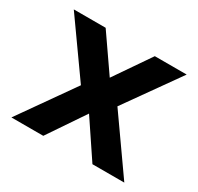

<svg xmlns="http://www.w3.org/2000/svg" viewBox="-117 -650 812 788"><g transform="rotate(30 289.5 -256.0)"><path d="M22 0 203 -257 22 -512H173L290 -343L406 -512H557L376 -257L557 0H406L290 -173L173 0Z"/></g></svg>

Font: DM Sans 12pt ExtraBold
Style: Regular
Weight: 800
Version: Version 4.004;gftools[0.9.30]